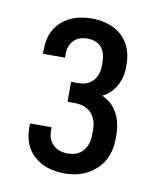

<svg xmlns="http://www.w3.org/2000/svg" viewBox="-58 -902 435 525"><g transform="rotate(10 159.5 -639.0)"><path d="M69.8 -453.1Q39.1 -481 39.1 -530.8V-542H99.1V-532.2Q99.1 -507.3 113.8 -494.1Q128.9 -479 154.8 -479Q182.1 -479 196.8 -496.1Q211.9 -513.7 211.9 -541V-554.2Q211.9 -583.5 195.8 -601.1Q178.7 -618.2 150.9 -618.2H129.9V-673.8H150.9Q176.8 -673.8 190.9 -689.9Q205.1 -705.6 205.1 -731V-741.2Q205.1 -768.6 191.9 -783.2Q178.7 -797.9 153.8 -797.9Q129.9 -797.9 116.2 -784.2Q102.1 -770 102.1 -746.1V-735.8H41V-747.1Q41 -797.4 71.8 -825.2Q103.5 -854 155.8 -854Q208.5 -854 240.2 -825.2Q271 -795.9 271 -747.1V-736.8Q271 -709.5 256.8 -685.1Q244.1 -663.1 220.2 -650.9Q246.6 -640.6 262.2 -613.8Q276.9 -587.9 276.9 -553.2V-541Q276.9 -488.3 244.1 -457Q209.5 -423.8 155.8 -423.8Q102.1 -423.8 69.8 -453.1Z"/></g></svg>

Font: D-DIN-PRO
Style: Regular
Weight: 400
Designer: Charles Nix
Foundry: Datto Inc.
Version: Version 1.000;hotconv 1.0.109;makeotfexe 2.5.65596